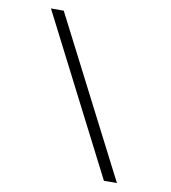

<svg xmlns="http://www.w3.org/2000/svg" viewBox="-80 -773 749 842"><g transform="rotate(10 294.5 -352.0)"><path d="M136 -704 497 0H439L79 -704Z"/></g></svg>

Font: GFS Solomos
Style: Regular
Weight: 400
Designer: George D. Matthiopoulos
Foundry: George D. Matthiopoulos
Version: Version 1.000